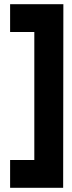

<svg xmlns="http://www.w3.org/2000/svg" viewBox="-20 -769 340 912"><path d="M28 -617H143V-9H28V123H280L281 -749H28Z"/></svg>

Font: TitilliumText22L
Style: 999 wt
Weight: 900
Designer: Campivisivi
Foundry: Campivisivi
Version: 1.000